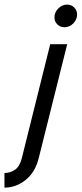

<svg xmlns="http://www.w3.org/2000/svg" viewBox="-103 -612 361 848"><path d="M-83.3 216.7V152.1Q-57.6 152.1 -36.5 137.5Q-15.3 122.9 -6.2 84.7L118.8 -416.7H193.8L68.1 86.1Q52.8 148.6 10.4 182.6Q-31.9 216.7 -83.3 216.7ZM181.9 -491.7Q163.2 -491.7 150.3 -504.2Q137.5 -516.7 137.5 -535.4Q137.5 -557.6 154.5 -574.7Q171.5 -591.7 193.1 -591.7Q211.8 -591.7 224.7 -579.2Q237.5 -566.7 237.5 -547.9Q237.5 -525.7 220.8 -508.7Q204.2 -491.7 181.9 -491.7Z"/></svg>

Font: Afacad
Style: Italic
Weight: 400
Italic angle: -14°
Designer: Kristian Moeller
Foundry: Dicotype
Version: Version 1.000